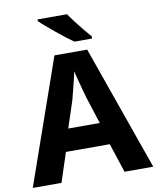

<svg xmlns="http://www.w3.org/2000/svg" viewBox="-99 -1010 890 1086"><g transform="rotate(-10 346.0 -467.0)"><path d="M527 0 472 -168H220L165 0H0L251 -717H439L692 0ZM387 -451Q383 -466 374.5 -496Q366 -526 358 -557.5Q350 -589 345 -609Q341 -586 333.5 -556.5Q326 -527 319 -498.5Q312 -470 307 -451L256 -296H437ZM361 -934Q376 -912 397 -884.5Q418 -857 439 -831.5Q460 -806 477 -787V-774H376Q357 -787 331.5 -806.5Q306 -826 279.5 -848Q253 -870 229.5 -890Q206 -910 192 -924V-934Z"/></g></svg>

Font: Noto Sans Meetei Mayek
Style: Bold
Weight: 700
Designer: Monotype Design Team and Neelakash Kshetrimayum
Foundry: Monotype Imaging Inc.
Version: Version 2.002; ttfautohint (v1.8.4.7-5d5b)